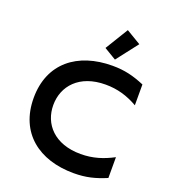

<svg xmlns="http://www.w3.org/2000/svg" viewBox="-167 -1067 1063 1196"><g transform="rotate(20 365.0 -468.5)"><path d="M674 -520V-658C600 -689 541 -704 460 -704C229 -704 66 -579 66 -348C66 -117 229 8 460 8C541 8 600 -7 674 -38V-176C608 -141 541 -119 460 -119C285 -119 196 -223 196 -348C196 -473 285 -579 460 -579C539 -579 606 -559 674 -520ZM380 -793 460 -745 570 -887 473 -945Z"/></g></svg>

Font: KT Kiyosuna Sans Bold
Style: Regular
Weight: 700
Designer: [Zen Kaku Gothic] Yoshimichi Ohira
Version: Version 1.010;Glyphs 3.1.2 (3151)